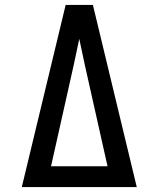

<svg xmlns="http://www.w3.org/2000/svg" viewBox="-20 -755 640 775"><path d="M68 0 186 -490 245 -735H355L414 -490L532 0ZM186 -84H414L323 -490Q317 -517 311.5 -544Q306 -571 300 -598Q294 -571 288.5 -544Q283 -517 277 -490Z"/></svg>

Font: Iosevka Slab Medium Extended
Style: Regular
Weight: 500
Width: 7
Monospace: yes
Designer: Belleve Invis
Foundry: Belleve Invis
Version: Version 11.1.1; ttfautohint (v1.8.3)